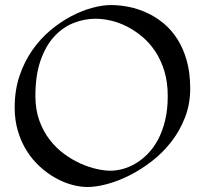

<svg xmlns="http://www.w3.org/2000/svg" viewBox="-20 -729 811 760"><path d="M732.9 -378.9Q732.9 -316.9 712.4 -264.2Q691.9 -211.4 658.2 -168Q624.5 -124.5 581.3 -91.1Q538.1 -57.6 492.9 -34.9Q447.8 -12.2 404.3 -0.5Q360.8 11.2 326.2 11.2Q296.9 11.2 264.2 2.2Q231.4 -6.8 199.5 -24.7Q167.5 -42.5 138.2 -69.1Q108.9 -95.7 86.7 -130.6Q64.5 -165.5 51.3 -208.7Q38.1 -252 38.1 -303.2Q38.1 -371.6 57.1 -428.2Q76.2 -484.9 107.7 -530Q139.2 -575.2 179.4 -608.9Q219.7 -642.6 262 -664.8Q304.2 -687 345.2 -698Q386.2 -709 418.9 -709Q453.6 -709 490.2 -701.7Q526.9 -694.3 561.8 -678.2Q596.7 -662.1 627.7 -636.5Q658.7 -610.8 682.1 -574.2Q705.6 -537.6 719.2 -489Q732.9 -440.4 732.9 -378.9ZM644 -349.1Q644 -402.8 630.9 -446.5Q617.7 -490.2 595.5 -524.2Q573.2 -558.1 544.2 -582.8Q515.1 -607.4 483.6 -623.5Q452.1 -639.6 419.9 -647.2Q387.7 -654.8 358.9 -654.8Q313 -654.8 270 -637.5Q227.1 -620.1 193.6 -583.3Q160.2 -546.4 140.1 -488.3Q120.1 -430.2 120.1 -349.1Q120.1 -294.9 135.7 -251.7Q151.4 -208.5 176.8 -175.8Q202.1 -143.1 234.1 -119.6Q266.1 -96.2 299.1 -81.5Q332 -66.9 363 -60.1Q394 -53.2 417 -53.2Q439.9 -53.2 465.6 -60.1Q491.2 -66.9 516.6 -81.8Q542 -96.7 564.9 -120.1Q587.9 -143.6 605.5 -176.3Q623 -209 633.5 -252Q644 -294.9 644 -349.1Z"/></svg>

Font: Quintessential
Style: Regular
Weight: 400
Designer: Astigmatic (AOETI)
Foundry: Astigmatic (AOETI)
Version: Version 1.000